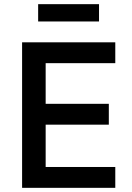

<svg xmlns="http://www.w3.org/2000/svg" viewBox="-20 -901 633 921"><path d="M533 0H86V-698H533V-598H199V-403H502V-303H199V-100H533ZM163 -798V-881H455V-798Z"/></svg>

Font: IBM Plex Sans Medium
Style: Regular
Weight: 500
Designer: Mike Abbink, Paul van der Laan, Pieter van Rosmalen
Foundry: Bold Monday
Version: Version 3.201